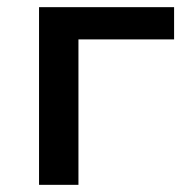

<svg xmlns="http://www.w3.org/2000/svg" viewBox="-20 -516 529 536"><path d="M89 0V-496H466V-406H199V0Z"/></svg>

Font: Nunito Sans 8pt SemiBold
Style: Regular
Weight: 600
Version: Version 3.101;gftools[0.9.27]